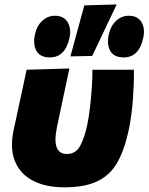

<svg xmlns="http://www.w3.org/2000/svg" viewBox="-20 -806 651 841"><path d="M261 14.5Q180.5 14.5 124.5 -14.5Q68.5 -43.5 45.5 -99.8Q22.5 -156 40 -238Q45 -260 49 -278.8Q53 -297.5 57 -316.5Q69.5 -374.5 78.5 -416Q87.5 -457.5 96.5 -500.5L284 -506Q267.5 -428.5 253.5 -362.8Q239.5 -297 230 -251.5Q204.5 -131.5 273 -131.5Q311.5 -131.5 330.8 -166.5Q350 -201.5 362 -258.5Q369.5 -294.5 374.5 -338Q379.5 -381.5 382.2 -424.2Q385 -467 385 -500.5H566.5Q567.5 -447 562.5 -374.8Q557.5 -302.5 543.5 -235Q525 -148.5 493.2 -93.2Q461.5 -38 406 -11.8Q350.5 14.5 261 14.5ZM288.5 -559Q303.5 -615 318.8 -670.8Q334 -726.5 349.5 -782.5L491 -786.5Q463.5 -728.5 436.5 -671.8Q409.5 -615 384 -561ZM198 -554.5Q156.5 -554.5 140 -582.5Q123.5 -610.5 133 -655Q141 -692.5 165 -714.8Q189 -737 220.5 -737Q259.5 -737 276.2 -709Q293 -681 284.5 -640.5Q266 -554.5 198 -554.5ZM521.5 -554.5Q479.5 -554.5 463.2 -582.5Q447 -610.5 456.5 -655Q464.5 -692.5 488.5 -714.8Q512.5 -737 543.5 -737Q583 -737 599.8 -709Q616.5 -681 607.5 -640.5Q589.5 -554.5 521.5 -554.5Z"/></svg>

Font: Commissioner ExtraBold
Style: Italic
Weight: 800
Italic angle: -12°
Designer: Kostas Bartsokas
Foundry: Kostas Bartsokas
Version: Version 1.000; ttfautohint (v1.8.3)